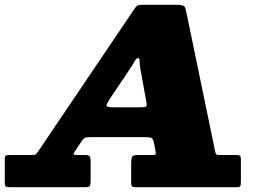

<svg xmlns="http://www.w3.org/2000/svg" viewBox="-80 -785 1110 805"><path d="M465.5 -497Q477 -514.5 484.5 -528Q492 -541.5 498 -541.5Q505.5 -541.5 505.2 -528.8Q505 -516 509 -494L533.5 -359Q537.5 -339 530.2 -337Q523 -335 501 -335H397Q365.5 -335 366.5 -342.8Q367.5 -350.5 377.5 -366ZM-60 -20Q-60 -5.5 -55.2 -2.8Q-50.5 0 -36 0H275Q293 0 296.5 -5Q300 -10 300 -28V-110Q300 -123.5 296 -129.2Q292 -135 279 -135H253Q228.5 -135 228 -138Q227.5 -141 237 -155L261 -191Q269.5 -204 276 -207Q282.5 -210 304 -210H525Q548 -210 555.2 -206.5Q562.5 -203 566 -184L571.5 -154Q574 -141.5 573 -138.2Q572 -135 556 -135H496.5Q478 -135 474 -127.5Q470 -120 470 -103V-19Q470 -6 474.8 -3Q479.5 0 492 0H910Q924 0 927 -4.5Q930 -9 930 -23V-116Q930 -128.5 926.2 -131.8Q922.5 -135 911 -135H845Q829.5 -135 826.8 -137.8Q824 -140.5 821.5 -153L703.5 -723Q700 -741.5 697.2 -750.2Q694.5 -759 685.5 -762Q676.5 -765 654 -765H520Q498 -765 492.8 -759.5Q487.5 -754 479 -741L80.5 -151Q74.5 -142.5 71 -138.8Q67.5 -135 52 -135H-40Q-51.5 -135 -55.8 -132.2Q-60 -129.5 -60 -118Z"/></svg>

Font: Besley Black
Style: Italic
Weight: 900
Italic angle: -13°
Designer: Owen Earl
Foundry: indestructible type*
Version: Version 2.001